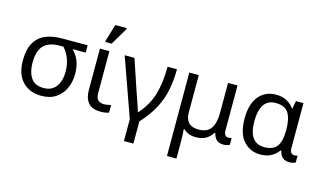

<svg xmlns="http://www.w3.org/2000/svg" viewBox="-110 -1130 2902 1724"><g transform="rotate(15 1340.5 -268.0)"><path d="M296 10Q187 10 121 -58Q55 -126 55 -256Q55 -357 90 -418.5Q125 -480 189 -508Q253 -536 340 -536H582V-468H460Q498 -431 519 -379.5Q540 -328 540 -256Q540 -184 512.5 -123.5Q485 -63 431 -26.5Q377 10 296 10ZM298 -63Q352 -63 386 -89Q420 -115 436 -158.5Q452 -202 452 -254Q452 -382 375 -468H340Q242 -468 193 -418.5Q144 -369 144 -256Q144 -171 180 -117Q216 -63 298 -63Z M847 10Q768 10 732 -32.5Q696 -75 696 -150V-536H784V-147Q784 -98 805 -80.5Q826 -63 858 -63Q878 -63 893.5 -66Q909 -69 924 -73V-2Q911 3 892 6.5Q873 10 847 10ZM727 -606V-618L775 -776H881V-766L786 -606Z M1119 210V7L926 -536H1017L1114 -247Q1122 -223 1134 -190Q1146 -157 1156.5 -125.5Q1167 -94 1172 -74H1176Q1261 -168 1293 -279.5Q1325 -391 1325 -536H1412Q1412 -433 1394 -342.5Q1376 -252 1331.5 -167.5Q1287 -83 1207 4V210Z M1527 240V-536H1615V-190Q1615 -63 1737 -63Q1819 -63 1853 -113Q1887 -163 1887 -257V-536H1975V-118Q1975 -87 1987 -74.5Q1999 -62 2016 -62Q2024 -62 2033 -64Q2042 -66 2046 -67V-3Q2039 1 2023 5.5Q2007 10 1990 10Q1953 10 1928.5 -8Q1904 -26 1893 -72H1886Q1861 -32 1824 -11Q1787 10 1731 10Q1692 10 1663 -2.5Q1634 -15 1614 -35H1610Q1612 -17 1613.5 13Q1615 43 1615 84V240Z M2331 10Q2235 10 2174 -59.5Q2113 -129 2113 -266Q2113 -402 2172.5 -474Q2232 -546 2335 -546Q2391 -546 2433 -523Q2475 -500 2501 -463H2505L2518 -536H2588V-118Q2588 -87 2600 -74.5Q2612 -62 2629 -62Q2637 -62 2646 -64Q2655 -66 2659 -67V-3Q2652 1 2636 5.5Q2620 10 2603 10Q2566 10 2541.5 -8Q2517 -26 2506 -72H2499Q2474 -36 2432.5 -13Q2391 10 2331 10ZM2349 -63Q2432 -63 2466.5 -110.5Q2501 -158 2501 -261V-267Q2501 -367 2467.5 -420Q2434 -473 2348 -473Q2275 -473 2239.5 -419.5Q2204 -366 2204 -265Q2204 -63 2349 -63Z"/></g></svg>

Font: RS Noto Sans
Style: Regular
Weight: 400
Designer: Monotype Design Team
Foundry: Monotype Imaging Inc.
Version: Version 3.10